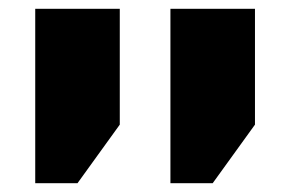

<svg xmlns="http://www.w3.org/2000/svg" viewBox="-20 -629 654 436"><path d="M367 -213V-609H559V-346L463 -213ZM60 -213V-609H252V-346L156 -213Z"/></svg>

Font: Noto Sans Hebrew Black
Style: Regular
Weight: 900
Designer: Monotype Design Team
Foundry: Monotype Imaging Inc.
Version: Version 2.003